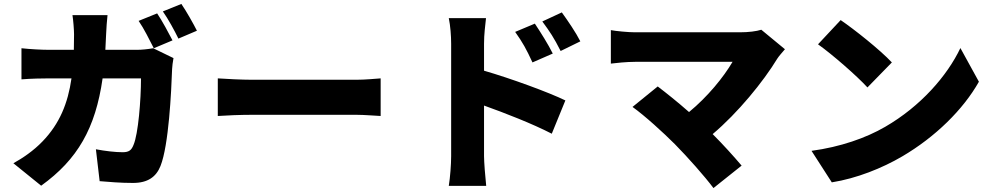

<svg xmlns="http://www.w3.org/2000/svg" viewBox="-20 -878 5040 975"><path d="M778 -810 684 -772C711 -733 740 -674 761 -633L856 -673C838 -708 803 -773 778 -810ZM901 -858 807 -820C834 -782 866 -723 886 -682L980 -722C963 -756 927 -820 901 -858ZM861 -583 758 -633C730 -628 700 -625 675 -625H515L519 -707C520 -731 523 -777 526 -801H348C352 -777 356 -726 356 -704L355 -625H230C192 -625 135 -628 89 -633V-475C135 -479 199 -480 230 -480H343C325 -354 283 -250 196 -160C150 -112 95 -75 48 -49L189 65C374 -68 465 -227 501 -480H696C696 -371 682 -197 658 -142C648 -117 637 -105 603 -105C565 -105 514 -111 467 -120L486 42C533 46 593 51 655 51C731 51 773 20 795 -35C837 -140 850 -413 854 -528C854 -538 858 -567 861 -583Z M1086 -480V-289C1127 -292 1202 -295 1259 -295C1401 -295 1691 -295 1790 -295C1831 -295 1887 -290 1913 -289V-480C1884 -478 1835 -473 1790 -473C1692 -473 1402 -473 1259 -473C1210 -473 1126 -477 1086 -480Z M2696 -758 2596 -716C2635 -661 2652 -630 2684 -561L2787 -606C2765 -651 2726 -713 2696 -758ZM2833 -815 2734 -769C2773 -716 2792 -688 2827 -619L2927 -668C2905 -712 2864 -772 2833 -815ZM2271 -85C2271 -44 2266 23 2259 66H2449C2444 21 2438 -58 2438 -85V-342C2544 -304 2681 -251 2782 -199L2851 -368C2767 -409 2573 -480 2438 -519V-656C2438 -704 2444 -748 2448 -786H2259C2267 -748 2271 -696 2271 -656C2271 -571 2271 -173 2271 -85Z M3407 -146C3473 -79 3559 18 3603 77L3746 -37C3707 -83 3653 -143 3599 -197C3727 -305 3856 -463 3927 -580C3936 -594 3950 -609 3966 -628L3846 -727C3821 -719 3781 -714 3736 -714C3625 -714 3275 -714 3205 -714C3171 -714 3108 -720 3082 -725V-555C3104 -558 3164 -564 3205 -564C3292 -564 3613 -564 3700 -564C3655 -487 3574 -387 3479 -309C3420 -361 3362 -407 3320 -439L3192 -335C3255 -290 3349 -204 3407 -146Z M4249 -776 4134 -653C4206 -602 4332 -492 4385 -434L4509 -561C4449 -625 4318 -729 4249 -776ZM4101 -112 4204 48C4330 28 4460 -24 4562 -84C4729 -182 4871 -321 4951 -463L4857 -634C4790 -493 4655 -338 4475 -234C4377 -177 4248 -132 4101 -112Z"/></svg>

Font: Noto Sans TC Black
Style: Regular
Weight: 900
Designer: Ryoko NISHIZUKA 西塚涼子 (kana, bopomofo & ideographs); Paul D. Hunt (Latin, Greek & Cyrillic); Sandoll Communications 산돌커뮤니
Foundry: Adobe
Version: Version 2.004;hotconv 1.0.118;makeotfexe 2.5.65603